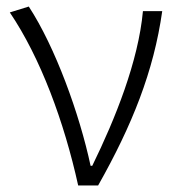

<svg xmlns="http://www.w3.org/2000/svg" viewBox="-20 -567 539 587"><path d="M219 0H280C384 -184 450 -349 476 -533H417C403 -380 333 -205 262 -60H257C223 -219 149 -423 68 -547L10 -529C104 -390 176 -195 219 0Z"/></svg>

Font: Noto Sans CJK Light
Style: Regular
Weight: 300
Designer: Ryoko NISHIZUKA (kana & ideographs); Paul D. Hunt (Latin, Greek & Cyrillic); Wenlong ZHANG (bopomofo); Sandoll Communica
Foundry: Adobe Systems Incorporated
Version: Version 1.000;PS 1;hotconv 1.0.78;makeotf.lib2.5.61930